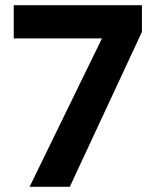

<svg xmlns="http://www.w3.org/2000/svg" viewBox="-20 -720 597 740"><path d="M373 -572H33V-700H527V-597L249 0H94Z"/></svg>

Font: Oak Sans
Style: Bold
Weight: 700
Designer: Erik Kennedy, Walven
Foundry: Erik Kennedy, Walven
Version: Version 1.000